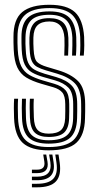

<svg xmlns="http://www.w3.org/2000/svg" viewBox="-20 -628 416 812"><path d="M185.5 -48.8Q146 -48.8 127 -67.2Q108 -85.8 106.5 -131.2Q105.8 -152 105.5 -171.4Q105.2 -190.8 106.5 -210.5H123Q121.8 -190.8 122.1 -172.6Q122.5 -154.5 123.2 -131.8Q124.2 -94.5 138.9 -78.6Q153.5 -62.8 185.5 -62.8Q221.2 -62.8 237.6 -77.5Q254 -92.2 255.5 -127.8Q256.2 -147.8 256.1 -158.1Q256 -168.5 256 -187Q255.8 -222 243.5 -236.8Q231.2 -251.5 205 -259.2L155.5 -273.5Q116.5 -284.8 91.2 -300.1Q66 -315.5 53.1 -343Q40.2 -370.5 38 -418Q37.2 -436.5 37.1 -447.2Q37 -458 37 -471.2Q36.5 -546 73.9 -576.9Q111.2 -607.8 189 -607.8Q263.5 -607.8 297.4 -576.1Q331.2 -544.5 335.8 -472Q336.5 -460.2 336.4 -436.6Q336.2 -413 334.2 -392.8H317.8Q319.8 -413.8 319.8 -437Q319.8 -460.2 319.2 -471.5Q315.5 -536 285.5 -564.9Q255.5 -593.8 189 -593.8Q117.2 -593.8 85.4 -564.5Q53.5 -535.2 54 -470Q53.8 -458.2 53.9 -446.5Q54 -434.8 55 -418.2Q57.5 -373.2 69.5 -348.6Q81.5 -324 104 -311Q126.5 -298 160.2 -288L209.2 -273.8Q242.2 -264 257.5 -245.9Q272.8 -227.8 272.8 -187Q272.8 -166.8 272.9 -157Q273 -147.2 272.2 -127Q271 -86.2 251.5 -67.5Q232 -48.8 185.5 -48.8ZM185.5 -20.5Q128.5 -20.5 101.8 -45.4Q75 -70.2 73 -130Q72.2 -149.8 72.1 -171Q72 -192.2 73 -210.5H89.8Q88.8 -192.2 88.9 -171.4Q89 -150.5 89.8 -130.8Q91.5 -78 114.5 -56.4Q137.5 -34.8 185.5 -34.8Q238.8 -34.8 263.2 -55.8Q287.8 -76.8 289.2 -127.2Q289.8 -143.8 289.6 -156.9Q289.5 -170 289.5 -187Q289.5 -236.2 269.8 -256.8Q250 -277.2 213.2 -288L164.8 -301.8Q135.2 -310.2 115.4 -321.6Q95.5 -333 84.6 -355.1Q73.8 -377.2 71.8 -418Q71 -433 70.9 -445.5Q70.8 -458 70.8 -469.8Q70.2 -528.5 98.9 -554.1Q127.5 -579.8 189 -579.8Q247.8 -579.8 273.6 -553.1Q299.5 -526.5 302.5 -470.8Q303.2 -458 303 -434.9Q302.8 -411.8 301.2 -392.8H284.8Q285.8 -411.5 286.1 -435.9Q286.5 -460.2 286 -468.5Q283.5 -520.8 260.1 -543.1Q236.8 -565.5 189 -565.5Q135.8 -565.5 112.2 -542.8Q88.8 -520 87.8 -470.2Q87.2 -453.8 87.6 -443.4Q88 -433 88.8 -418.5Q90.2 -382 99.2 -362.6Q108.2 -343.2 125.6 -333.5Q143 -323.8 169.2 -316L217.2 -302.2Q262.2 -289 284.4 -264.9Q306.5 -240.8 306.5 -187Q306.5 -172.8 306.6 -159Q306.8 -145.2 306 -127Q304.2 -70.5 276.8 -45.5Q249.2 -20.5 185.5 -20.5ZM185.5 7.8Q110.8 7.8 76.5 -23.5Q42.2 -54.8 39.5 -128.8Q38.8 -149.8 38.6 -170.4Q38.5 -191 39.8 -210.5H56.5Q55.2 -192.5 55.4 -171Q55.5 -149.5 56.2 -129.2Q58.8 -62.2 89.4 -34.2Q120 -6.2 185.5 -6.2Q258.2 -6.2 289.6 -34.6Q321 -63 322.8 -126.5Q323.5 -147 323.4 -156.9Q323.2 -166.8 323.2 -187Q323.2 -247.5 297.4 -274.8Q271.5 -302 221.5 -316.5L174 -330.5Q151.8 -337 137 -345.1Q122.2 -353.2 114.5 -369.9Q106.8 -386.5 105.5 -418.5Q104.8 -434.5 104.4 -444.6Q104 -454.8 104.5 -469.2Q105.8 -510.8 124.9 -531Q144 -551.2 189 -551.2Q228 -551.2 247.6 -532.1Q267.2 -513 269.2 -468Q269.8 -458.5 269.5 -436.9Q269.2 -415.2 268 -392.8H251.8Q252.8 -414 252.9 -436.5Q253 -459 252.5 -467.5Q248.5 -537.2 189 -537.2Q155.8 -537.2 139 -521.4Q122.2 -505.5 121.2 -469.2Q120.8 -454 121.1 -443.8Q121.5 -433.5 122.2 -418.8Q124.2 -378 137 -365.8Q149.8 -353.5 178.8 -345L225.5 -331Q280.5 -314.8 310.4 -284.8Q340.2 -254.8 340.2 -187Q340.2 -166.5 340.2 -156.5Q340.2 -146.5 339.5 -126.2Q337.8 -56.5 303.2 -24.4Q268.8 7.8 185.5 7.8ZM213.8 25.5H227.5L232.5 60Q240 113.5 216.9 138.9Q193.8 164.2 136.8 164.2H115V149.2H136.8Q185.8 149.2 205.6 127.6Q225.5 106 218.8 60ZM162.8 25.5H175.5L180.8 55.5Q189 104.2 136.8 104.2H115V89.5H136.8Q172.8 89.5 167.5 55.5ZM187.8 25.5H201.5L206.5 57.8Q218.5 134.2 136.8 134.2H115V119.2H136.8Q202.5 119.2 193 57.8Z"/></svg>

Font: Big Shoulders Inline Text Medium
Style: Regular
Weight: 500
Designer: Patric King
Foundry: XO Type Co
Version: Version 1.000